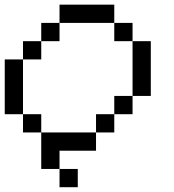

<svg xmlns="http://www.w3.org/2000/svg" viewBox="-20 -635 732 809"><path d="M230.8 0V-76.9H307.7V0ZM230.8 76.9H153.8V0H230.8ZM230.8 153.8V76.9H307.7V153.8ZM153.8 0V-76.9H384.6V0ZM76.9 -76.9V-153.8H153.8V-76.9ZM384.6 -76.9V-153.8H461.5V-76.9ZM461.5 -153.8V-230.8H538.5V-153.8ZM0 -153.8V-384.6H76.9V-153.8ZM76.9 -384.6V-461.5H153.8V-384.6ZM538.5 -230.8V-461.5H615.4V-230.8ZM153.8 -461.5V-538.5H230.8V-461.5ZM461.5 -461.5V-538.5H538.5V-461.5ZM230.8 -538.5V-615.4H461.5V-538.5Z"/></svg>

Font: Mintsoda - Lime Green 13x16
Style: Regular
Weight: 400
Designer: Mintsoda-15
Version: Version 1.0